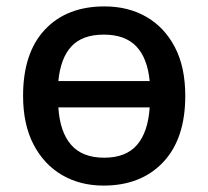

<svg xmlns="http://www.w3.org/2000/svg" viewBox="-20 -569 649 599"><path d="M558 -270Q558 -136 489 -63Q420 10 303 10Q230 10 173.5 -23Q117 -56 84.5 -118.5Q52 -181 52 -270Q52 -404 120 -476.5Q188 -549 306 -549Q380 -549 436.5 -516.5Q493 -484 525.5 -422Q558 -360 558 -270ZM304 -461Q237 -461 203 -424.5Q169 -388 162 -316H447Q440 -388 405 -424.5Q370 -461 304 -461ZM305 -77Q373 -77 407.5 -117Q442 -157 447 -234H162Q167 -157 202 -117Q237 -77 305 -77Z"/></svg>

Font: Noto Sans Medium
Style: Regular
Weight: 500
Designer: Monotype Design Team
Foundry: Monotype Imaging Inc.
Version: Version 2.007